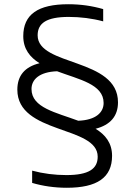

<svg xmlns="http://www.w3.org/2000/svg" viewBox="-20 -722 640 908"><path d="M90 -551C90 -490 122 -451 167 -423C97 -406 62 -364 62 -298C62 -86 442 -129 442 19C442 77 399 106 294 106C239 106 184 99 132 85V143C183 158 238 166 296 166C439 166 510 118 510 15C510 -46 478 -85 432 -113C502 -131 538 -173 538 -238C538 -450 158 -407 158 -555C158 -613 201 -642 305 -642C360 -642 416 -635 468 -621V-679C416 -694 362 -702 303 -702C160 -702 90 -654 90 -551ZM129 -301C129 -346 166 -382 250 -385C354 -346 470 -324 470 -235C470 -190 433 -154 350 -151C246 -190 129 -212 129 -301Z"/></svg>

Font: LT Wave Mono Light
Style: Regular
Weight: 300
Designer: Daniel Lyons
Version: Version 2.5 (Glyphs App)